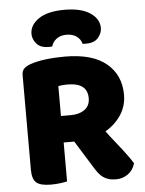

<svg xmlns="http://www.w3.org/2000/svg" viewBox="-58 -903 725 959"><g transform="rotate(-5 304.5 -423.0)"><path d="M561 -408Q561 -351 531.5 -306.5Q502 -262 453 -233Q472 -207 491.5 -183Q511 -159 528 -137Q545 -115 558.5 -96Q572 -77 581 -62Q571 -27 544.5 -8.5Q518 10 485 10Q463 10 447 5Q431 0 419 -9Q407 -18 397 -31Q387 -44 378 -59L293 -196H240V-1Q229 2 206 5Q183 8 159 8Q106 8 85.5 -10Q65 -28 65 -75V-549Q65 -570 76.5 -581.5Q88 -593 108 -600Q142 -612 187 -617.5Q232 -623 283 -623Q421 -623 491 -564.5Q561 -506 561 -408ZM288 -329Q330 -329 357 -348.5Q384 -368 384 -406Q384 -444 359.5 -463.5Q335 -483 282 -483Q270 -483 259.5 -482Q249 -481 238 -479V-329ZM301 -731Q270 -731 250.5 -716Q231 -701 225 -679Q220 -678 216 -678Q212 -678 207 -678Q166 -678 146.5 -701Q127 -724 127 -750Q127 -795 172 -825.5Q217 -856 301 -856Q385 -856 430 -825.5Q475 -795 475 -750Q475 -724 455.5 -701Q436 -678 395 -678Q390 -678 386 -678Q382 -678 377 -679Q372 -701 352 -716Q332 -731 301 -731Z"/></g></svg>

Font: Baloo Chettan 2 ExtraBold
Style: Regular
Weight: 800
Designer: Maithili Shingre, Unnati Kotecha and Ek Type
Foundry: Ek Type
Version: Version 1.640;hotconv 1.0.111;makeotfexe 2.5.65597; ttfautoh